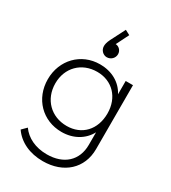

<svg xmlns="http://www.w3.org/2000/svg" viewBox="-223 -845 1033 1163"><g transform="rotate(30 293.0 -263.5)"><path d="M267 207C413 207 511 117 511 -18V-465H460V-372C426 -437 359 -475 276 -475C144 -475 46 -373 46 -239C46 -103 144 -3 277 -3C359 -3 426 -42 460 -106V-18C460 91 386 159 268 159C187 159 124 127 88 76L56 108C100 172 176 207 267 207ZM98 -240C98 -349 175 -427 284 -427C390 -427 463 -350 463 -239C463 -125 391 -50 286 -50C176 -50 98 -129 98 -240ZM240 -582C240 -554 263 -532 288 -532C316 -532 339 -554 339 -582C339 -609 317 -628 296 -628L340 -716L306 -734L254 -632C242 -608 240 -593 240 -582Z"/></g></svg>

Font: MV Cash ExtraLight
Style: Regular
Weight: 200
Designer: Rodrigo Fuenzalida
Foundry: fragTYPE
Version: Version 1.100;Glyphs 3.1.2 (3151)